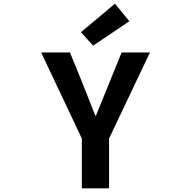

<svg xmlns="http://www.w3.org/2000/svg" viewBox="-20 -1026 1040 1046"><path d="M425.8 0V-271.5L204.1 -740.2H361.3L434.6 -559.6Q491.2 -415 499 -396.5H502.9Q548.8 -507.8 569.3 -559.6L642.6 -740.2H796.9L574.2 -271.5V0ZM487.3 -777.3 420.9 -850.6 606.4 -1005.9 684.6 -910.2Z"/></svg>

Font: GenEi Gothic M Regular
Style: Bold
Weight: 700
Designer: o_tamon (Modified); [Source Han Sans]
Ryoko NISHIZUKA  (kana & ideographs); Paul D. Hunt (Latin, Greek & Cyrillic); Wenl
Version: Version 1.1a;Original Version 1.004